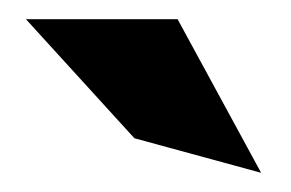

<svg xmlns="http://www.w3.org/2000/svg" viewBox="-20 -772 303 200"><path d="M120 -628 252 -592 165 -752H7Z"/></svg>

Font: Charger Pro
Style: BlkNar
Weight: 900
Designer: Jasper
Foundry: Cannot Into Space Fonts
Version: Version 1.09